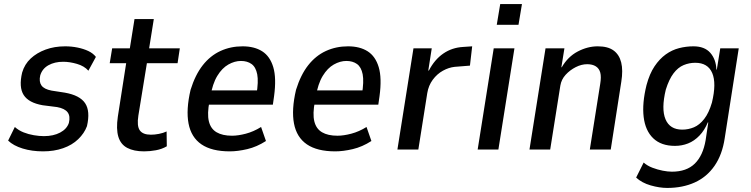

<svg xmlns="http://www.w3.org/2000/svg" viewBox="-20 -736 3694 945"><path d="M192 9Q137 9 91.5 -5Q46 -19 20 -44L53 -111Q72 -94 96 -84.5Q120 -75 146.5 -70.5Q173 -66 196 -66Q243 -66 276 -83.5Q309 -101 319 -131Q327 -164 313 -183Q299 -202 261 -209L190 -218Q121 -230 96.5 -268.5Q72 -307 89 -379Q101 -420 131 -448Q161 -476 204.5 -492Q248 -508 301 -508Q332 -508 361.5 -502Q391 -496 414.5 -485Q438 -474 452 -456L415 -388Q395 -411 359 -421.5Q323 -432 291 -432Q249 -432 218.5 -415Q188 -398 178 -365Q171 -334 184 -315.5Q197 -297 234 -290L299 -280Q373 -267 399 -228Q425 -189 408 -115Q395 -80 365 -51Q335 -22 290.5 -6.5Q246 9 192 9Z M689 9Q639 9 606.5 -8Q574 -25 562.5 -63Q551 -101 560 -162L601 -425H520L532 -498H619L642 -642H737L714 -498H865L854 -425H703L661 -167Q653 -116 668 -94.5Q683 -73 723 -73Q741 -73 762 -77Q783 -81 800 -89L801 -16Q777 -2 747.5 3.5Q718 9 689 9Z M1111 9Q1022 9 971.5 -25.5Q921 -60 908 -128Q895 -196 918 -294Q941 -368 978 -415Q1015 -462 1065 -485Q1115 -508 1174 -508Q1232 -508 1270.5 -483.5Q1309 -459 1325 -405.5Q1341 -352 1329 -263L1323 -221H990L1001 -291H1261L1242 -269Q1253 -335 1246 -370.5Q1239 -406 1218 -421Q1197 -436 1166 -436Q1135 -436 1104 -418.5Q1073 -401 1049.5 -362.5Q1026 -324 1015 -259L1011 -237Q999 -176 1008 -139Q1017 -102 1046 -85Q1075 -68 1122 -68Q1152 -68 1190 -78Q1228 -88 1265 -111L1289 -42Q1244 -13 1197 -2Q1150 9 1111 9Z M1630 9Q1541 9 1490.5 -25.5Q1440 -60 1427 -128Q1414 -196 1437 -294Q1460 -368 1497 -415Q1534 -462 1584 -485Q1634 -508 1693 -508Q1751 -508 1789.5 -483.5Q1828 -459 1844 -405.5Q1860 -352 1848 -263L1842 -221H1509L1520 -291H1780L1761 -269Q1772 -335 1765 -370.5Q1758 -406 1737 -421Q1716 -436 1685 -436Q1654 -436 1623 -418.5Q1592 -401 1568.5 -362.5Q1545 -324 1534 -259L1530 -237Q1518 -176 1527 -139Q1536 -102 1565 -85Q1594 -68 1641 -68Q1671 -68 1709 -78Q1747 -88 1784 -111L1808 -42Q1763 -13 1716 -2Q1669 9 1630 9Z M1936 0 2015 -498H2105L2088 -389H2091Q2119 -443 2162 -472.5Q2205 -502 2260 -505L2304 -508L2293 -413L2218 -407Q2189 -404 2160 -388Q2131 -372 2110 -343.5Q2089 -315 2083 -278L2039 0Z M2425 -614 2442 -716H2549L2532 -614ZM2331 0 2410 -498H2512L2433 0Z M2586 0 2665 -498H2758L2743 -405H2745Q2775 -457 2823.5 -482.5Q2872 -508 2922 -508Q2972 -508 3000 -487.5Q3028 -467 3037.5 -428.5Q3047 -390 3038 -334L2986 0H2883L2934 -322Q2940 -358 2934.5 -378.5Q2929 -399 2912.5 -409.5Q2896 -420 2870 -420Q2842 -420 2813.5 -405.5Q2785 -391 2764 -368Q2743 -345 2738 -315L2688 0Z M3264 189Q3226 189 3182.5 176.5Q3139 164 3111 138L3148 64Q3166 80 3191 89.5Q3216 99 3241.5 104Q3267 109 3287 109Q3359 109 3399.5 69.5Q3440 30 3453 -46L3466 -133L3464 -134Q3448 -95 3422.5 -68.5Q3397 -42 3366.5 -30Q3336 -18 3302 -18Q3234 -18 3195 -55.5Q3156 -93 3148 -160.5Q3140 -228 3162 -317Q3177 -373 3201.5 -409.5Q3226 -446 3256.5 -468Q3287 -490 3322 -499Q3357 -508 3393 -508Q3448 -508 3476 -476Q3504 -444 3506 -394L3508 -393L3525 -498H3616L3547 -56Q3535 25 3497 80Q3459 135 3399.5 162Q3340 189 3264 189ZM3338 -98Q3368 -98 3395.5 -109.5Q3423 -121 3446 -150.5Q3469 -180 3484 -231Q3507 -326 3485.5 -376.5Q3464 -427 3402 -427Q3372 -427 3344.5 -415.5Q3317 -404 3295 -375Q3273 -346 3257 -295Q3234 -200 3255.5 -149Q3277 -98 3338 -98Z"/></svg>

Font: Nunito Sans 7pt Condensed SemiBold
Style: Italic
Weight: 600
Width: 3
Italic angle: -9°
Designer: Vernon Adams
Foundry: Vernon Adams
Version: Version 3.101;gftools[0.9.27]